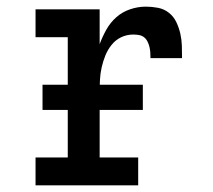

<svg xmlns="http://www.w3.org/2000/svg" viewBox="-20 -558 640 578"><path d="M87 0V-84H184V-446H87V-530H280V-425Q288 -447 300 -468.5Q312 -490 330 -506Q348 -522 371.5 -530Q395 -538 419 -538Q437 -538 455.5 -534.5Q474 -531 488.5 -519.5Q503 -508 511 -491Q519 -474 523 -456Q527 -438 527.5 -419.5Q528 -401 528 -383H433Q433 -391 432.5 -399.5Q432 -408 430 -416.5Q428 -425 424 -433Q420 -441 413.5 -446Q407 -451 398.5 -452.5Q390 -454 381 -454Q362 -454 345 -446Q328 -438 316 -423Q304 -408 297 -390.5Q290 -373 286 -355Q282 -337 281 -318.5Q280 -300 280 -281V-84H396V0ZM410 -227H108V-303H410Z"/></svg>

Font: Iosevka Slab Medium Extended
Style: Regular
Weight: 500
Width: 7
Monospace: yes
Designer: Belleve Invis
Foundry: Belleve Invis
Version: Version 11.1.1; ttfautohint (v1.8.3)